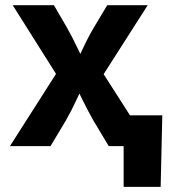

<svg xmlns="http://www.w3.org/2000/svg" viewBox="-20 -561 647 737"><path d="M18.1 0 229 -330.6 228 -225.1 28.8 -541H187L235.8 -457Q258.8 -416.5 277.3 -377Q295.9 -337.4 314.9 -299.8H260.7Q280.8 -336.9 299.1 -376.7Q317.4 -416.5 341.3 -457L391.6 -541H546.9L344.2 -223.6L344.7 -328.1L554.7 0H397.5L338.4 -98.6Q315.4 -139.2 296.4 -178.5Q277.3 -217.8 257.8 -254.9H311Q292 -217.8 273.9 -178.5Q255.9 -139.2 232.9 -98.6L173.8 0ZM454.6 156.2V0H412.6V-118.2H603L596.7 156.2Z"/></svg>

Font: Inter 17pt
Style: Bold
Weight: 700
Version: Version 4.001;git-66647c0bb